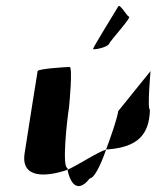

<svg xmlns="http://www.w3.org/2000/svg" viewBox="-20 -778 528 648"><path d="M63 -260C50 -175 135 -180 208 -205C207 -207 209 -209 208 -211C189 -211 205 -366 213 -416C214 -424 226 -552 215 -552C205 -552 108 -546 107 -538C107 -538 75 -340 63 -260ZM208 -205C218 -153 245 -127 283 -176C298 -176 320 -221 338 -273C310 -265 254 -227 208 -205ZM294 -613C293 -608 343 -618 348 -630C353 -642 427 -722 415 -722C409 -722 384 -768 379 -756C373 -746 296 -621 294 -613ZM338 -273C341 -274 344 -274 346 -274C443 -282 484 -322 486 -408C476 -408 489 -546 488 -538L379 -403C375 -376 356 -322 338 -273Z"/></svg>

Font: Ampere
Style: UltCndIta
Weight: 400
Version: Version 1